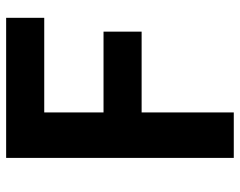

<svg xmlns="http://www.w3.org/2000/svg" viewBox="-98 -683 781 625"><g transform="rotate(-90 292.5 -370.5)"><path d="M91 0V-741H547V-617H239V-424H502V-300H239V0Z"/></g></svg>

Font: Noto Sans KR Thin
Style: Bold
Weight: 700
Version: Version 2.004-H2;hotconv 1.0.118;makeotfexe 2.5.65603